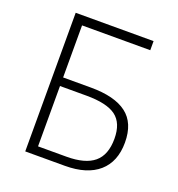

<svg xmlns="http://www.w3.org/2000/svg" viewBox="-122 -763 798 863"><g transform="rotate(20 276.5 -331.5)"><path d="M272.9 -370.6Q387.2 -370.6 444.3 -327.1Q501.5 -283.7 501.5 -190.4Q501.5 -98.6 445.1 -49.3Q388.7 0 283.2 0H93.8V-663.1H466.3V-619.6H140.1V-370.6ZM140.1 -41H275.9Q365.2 -41 408.2 -76.9Q451.2 -112.8 451.2 -190.4Q451.2 -265.1 407.7 -297.4Q364.3 -329.6 266.6 -329.6H140.1Z"/></g></svg>

Font: Bpm'online Open Sans Light
Style: Regular
Weight: 300
Foundry: Ascender Corporation
Version: Version 1.10